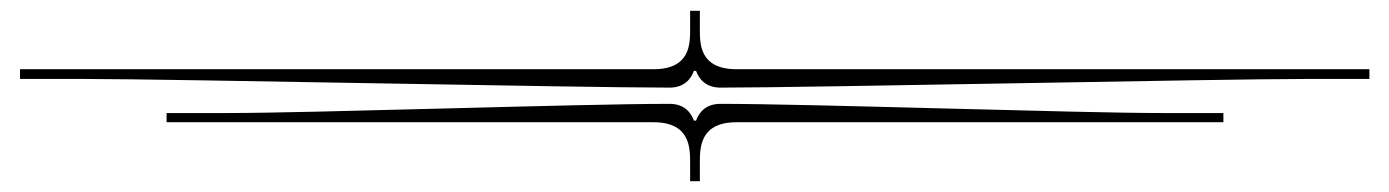

<svg xmlns="http://www.w3.org/2000/svg" viewBox="-20 -373 2569 355"><path d="M1274 -38V-72C1274 -100 1274 -147 1342 -147H2242V-164H2128C1972 -164 1479 -181 1312 -181C1284 -181 1272 -164 1267 -150H1263C1258 -164 1246 -181 1218 -181C1051 -181 557 -164 401 -164H288V-147H1188C1256 -147 1256 -100 1256 -72V-38ZM1274 -353H1256V-319C1256 -291 1256 -245 1188 -245H17V-227H139C295 -227 1051 -211 1218 -211C1246 -211 1258 -228 1263 -242H1267C1272 -228 1284 -211 1312 -211C1479 -211 2235 -227 2391 -227H2512V-245H1342C1274 -245 1274 -291 1274 -319Z"/></svg>

Font: FoglihtenDeH04
Style: Regular
Weight: 500
Version: Version 0.68